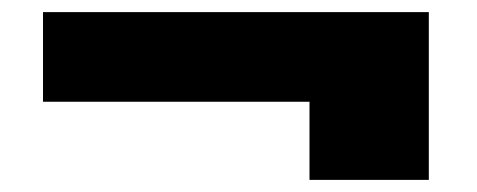

<svg xmlns="http://www.w3.org/2000/svg" viewBox="-20 -465 788 317"><path d="M51 -297H491V-168H688V-445H51Z"/></svg>

Font: Poppins STUK1
Style: Regular
Weight: 400
Designer: Jonny Pinhorn (original), Sammy Jo Hughes (modified version)
Foundry: Type Mafia
Version: Version 1.002;hotconv 1.0.109;makeotfexe 2.5.65596